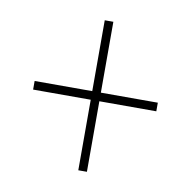

<svg xmlns="http://www.w3.org/2000/svg" viewBox="-59 -639 569 571"><g transform="rotate(10 225.5 -353.5)"><path d="M213 -127H239V-340H411V-366H239V-580H213V-366H39V-340H213Z"/></g></svg>

Font: Noto Sans Malayalam Condensed Thin
Style: Regular
Weight: 100
Width: 3
Designer: Jelle Bosma - Monotype Design Team
Foundry: Monotype Imaging Inc.
Version: Version 2.104